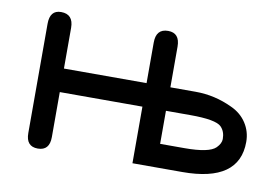

<svg xmlns="http://www.w3.org/2000/svg" viewBox="-59 -568 974 675"><g transform="rotate(10 428.0 -230.5)"><path d="M533 -425V-280H623Q692 -280 755 -250Q790 -234 809.5 -204Q829 -174 829 -137Q829 6 626 6H448V-196H153V-35Q153 13 111 13Q69 13 69 -35V-425Q69 -474 109 -474Q153 -474 153 -425V-280H448V-425Q448 -474 491 -474Q533 -474 533 -425ZM619 -196H532V-78H619Q707 -78 730 -101Q746 -117 746 -133Q746 -160 730 -176Q710 -196 619 -196Z"/></g></svg>

Font: Jura
Style: Bold
Weight: 700
Designer: Daniel Johnson, Alexei Vanyashin
Foundry: Daniel Johnson
Version: Version 5.103